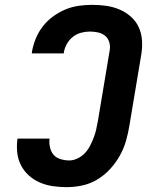

<svg xmlns="http://www.w3.org/2000/svg" viewBox="-20 -763 640 791"><path d="M255 8Q226 8 198 4Q170 0 144.5 -11Q119 -22 99 -40Q79 -58 66.5 -82Q54 -106 51 -134.5Q48 -163 52 -192H184Q182 -174 186 -156Q190 -138 200.5 -125.5Q211 -113 229 -107.5Q247 -102 265 -102Q282 -102 299 -110Q316 -118 329 -131.5Q342 -145 350.5 -161.5Q359 -178 365.5 -194.5Q372 -211 376 -228.5Q380 -246 383 -263L432 -556Q435 -573 430 -589.5Q425 -606 412.5 -616Q400 -626 383.5 -629.5Q367 -633 350 -633Q332 -633 313.5 -628Q295 -623 280 -611Q265 -599 255.5 -582Q246 -565 243 -547V-543H111L112 -552Q117 -579 128 -605.5Q139 -632 157 -655Q175 -678 199 -695.5Q223 -713 249.5 -724Q276 -735 304 -739Q332 -743 359 -743Q389 -743 417.5 -739Q446 -735 472 -724Q498 -713 519 -694.5Q540 -676 551.5 -651Q563 -626 565 -597Q567 -568 562 -538L513 -245Q508 -214 499 -182.5Q490 -151 473.5 -121.5Q457 -92 433.5 -66.5Q410 -41 381 -23.5Q352 -6 319.5 1Q287 8 255 8Z"/></svg>

Font: Iosevka Aile Extrabold
Style: Italic
Weight: 800
Italic angle: -9°
Designer: Belleve Invis
Foundry: Belleve Invis
Version: Version 31.1.0; ttfautohint (v1.8.4)